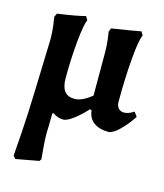

<svg xmlns="http://www.w3.org/2000/svg" viewBox="-108 -555 750 879"><g transform="rotate(15 267.0 -116.0)"><path d="M191 -474 201 -457Q190 -433 182 -350.5Q174 -268 174 -175Q174 -134 189.5 -114Q205 -94 238 -94Q272 -94 318 -131V-335Q318 -364 314.5 -393.5Q311 -423 309 -432L316 -449Q408 -463 454 -472L464 -455Q452 -432 444 -339.5Q436 -247 436 -133Q436 -114 446 -103Q456 -92 472 -92Q483 -92 493.5 -96Q504 -100 510.5 -104Q517 -108 519 -109L534 -88Q530 -81 514 -59.5Q498 -38 474.5 -15.5Q451 7 430 12Q384 12 357.5 -7Q331 -26 327 -63L319 -67Q295 -40 265 -16Q235 8 215 11Q184 11 162 -6L157 -3L156 56L155 91Q155 123 158.5 162Q162 201 163 213L156 222L47 242L36 229Q38 204 44 116Q50 28 53 -73L61 -327Q61 -361 57 -392.5Q53 -424 51 -433L59 -450Q151 -463 191 -474Z"/></g></svg>

Font: Sahitya
Style: Bold
Weight: 700
Designer: Juan Pablo del Peral
Foundry: Juan Pablo del Peral (http://www.huertatipografica.com)
Version: Version 1.001;PS 001.000;hotconv 1.0.70;makeotf.lib2.5.58329